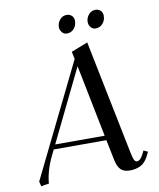

<svg xmlns="http://www.w3.org/2000/svg" viewBox="-95 -957 861 1039"><g transform="rotate(-10 335.0 -437.0)"><path d="M40 -19 344.2 -639.2 335.9 -680.2 426.8 -715.8 553.2 -90.8Q560.1 -57.1 565.9 -46.1Q571.8 -35.2 580.1 -35.2Q598.6 -35.2 613.8 -64.9L625 -86.9L647.9 -76.2L637.2 -54.2Q619.1 -19 593.5 -6.1Q567.9 6.8 534.2 6.8Q502.9 6.8 485.6 -9Q468.3 -24.9 460 -64L437 -176.8H147.9L132.8 -146Q95.2 -69.3 89.8 1Q71.8 2.4 46.9 7.8ZM160.2 -202.1H432.1L353 -598.1ZM290 -823.2Q290 -846.7 305.2 -864.3Q320.3 -881.8 342.8 -881.8Q358.9 -881.8 370.4 -871.3Q381.8 -860.8 381.8 -841.8Q381.8 -816.9 366.5 -799.6Q351.1 -782.2 327.1 -782.2Q311.5 -782.2 300.8 -794.9Q290 -807.6 290 -823.2ZM448.2 -823.2Q448.2 -846.7 463.4 -864.3Q478.5 -881.8 501 -881.8Q517.1 -881.8 528.6 -871.3Q540 -860.8 540 -841.8Q540 -817.4 524.4 -799.8Q508.8 -782.2 484.9 -782.2Q469.2 -782.2 458.7 -794.9Q448.2 -807.6 448.2 -823.2Z"/></g></svg>

Font: Dihjauti S
Style: Bold Italic
Weight: 700
Italic angle: -9°
Designer: T. Christopher White
Version: Version 3.0.0